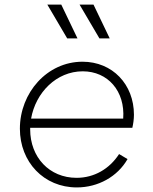

<svg xmlns="http://www.w3.org/2000/svg" viewBox="-20 -808 668 840"><path d="M316 12C409 12 494 -35 538 -112L501 -134C459 -69 392 -30 315 -30C196 -30 112 -120 112 -242V-249H559C563 -266 566 -287 566 -306C566 -439 472 -538 341 -538C186 -538 67 -402 67 -245C67 -99 172 12 316 12ZM116 -289C136 -403 227 -496 342 -496C452 -496 528 -409 519 -289ZM187 -788 274 -640H319L248 -788ZM328 -788 415 -640H460L389 -788Z"/></svg>

Font: Mluvka ExtraLight
Style: Italic
Weight: 200
Italic angle: -8°
Designer: Modified by Jiří Krblich, Original typeface by Gumpita Rahayu
Foundry: Gumpita Rahayu & Jiří Krblich
Version: Version 2.000;Glyphs 3.1.1 (3134)